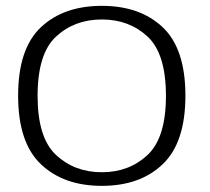

<svg xmlns="http://www.w3.org/2000/svg" viewBox="-20 -616 702 641"><path d="M320 4.5Q447.5 4.5 523.2 -67.8Q599 -140 599 -296.5Q599 -453.5 523.2 -525Q447.5 -596.5 320 -596.5Q192.5 -596.5 116.5 -525Q40.5 -453.5 40.5 -296.5Q40.5 -140 116.5 -67.8Q192.5 4.5 320 4.5ZM320 -41Q229 -41 167.2 -98.5Q105.5 -156 105.5 -296Q105.5 -437 167.2 -494Q229 -551 320 -551Q411 -551 472.5 -494Q534 -437 534 -296Q534 -156 472.5 -98.5Q411 -41 320 -41Z"/></svg>

Font: Anybody SemiExpanded Light
Style: Regular
Weight: 300
Width: 6
Version: Version 1.113;gftools[0.9.25]